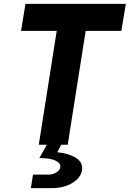

<svg xmlns="http://www.w3.org/2000/svg" viewBox="-20 -750 672 995"><path d="M112 -730H632L609 -590H424L331 0H297L277 39Q331 44 368.5 65Q406 86 406 122Q406 149 386 172.5Q366 196 330 210.5Q294 225 250 225H140L151 155H231Q254 155 272 143.5Q290 132 292 119Q297 96 268 82.5Q239 69 184 69L223 0H181L274 -590H89Z"/></svg>

Font: JetBrains Mono Extra Bold
Style: Italic
Weight: 800
Italic angle: -9°
Monospace: yes
Designer: Philipp Nurullin, Konstantin Bulenkov
Foundry: JetBrains
Version: 2.002